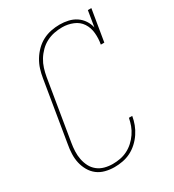

<svg xmlns="http://www.w3.org/2000/svg" viewBox="-182 -845 863 955"><g transform="rotate(-30 250.0 -367.5)"><path d="M193 8Q167 8 141.5 1.5Q116 -5 96.5 -20Q77 -35 64.5 -57Q52 -79 46.5 -103.5Q41 -128 42 -155Q43 -182 48 -208L105 -553Q109 -578 116.5 -602Q124 -626 137.5 -648.5Q151 -671 170 -690Q189 -709 212 -721Q235 -733 260 -738Q285 -743 310 -743Q335 -743 359 -737.5Q383 -732 402.5 -719Q422 -706 435 -686.5Q448 -667 453 -644L468 -735H488L458 -554H438Q444 -586 441 -618.5Q438 -651 421.5 -676Q405 -701 375.5 -713Q346 -725 314 -725Q291 -725 268 -720.5Q245 -716 223.5 -705Q202 -694 184.5 -676.5Q167 -659 154.5 -638.5Q142 -618 135 -595.5Q128 -573 124 -550L67 -205Q63 -182 62 -158Q61 -134 65.5 -111.5Q70 -89 80 -69.5Q90 -50 107.5 -36Q125 -22 147.5 -16Q170 -10 193 -10Q215 -10 236.5 -14Q258 -18 278 -28Q298 -38 315 -53.5Q332 -69 345 -88Q358 -107 365.5 -127.5Q373 -148 377 -169H396Q392 -145 383.5 -122.5Q375 -100 361 -79Q347 -58 328 -40.5Q309 -23 287 -12Q265 -1 241 3.5Q217 8 193 8Z"/></g></svg>

Font: Iosevka Slab Thin Oblique
Style: Regular
Weight: 100
Italic angle: -9°
Monospace: yes
Designer: Belleve Invis
Foundry: Belleve Invis
Version: Version 11.1.0; ttfautohint (v1.8.3)